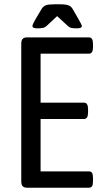

<svg xmlns="http://www.w3.org/2000/svg" viewBox="-20 -874 497 894"><path d="M79 -30V-670Q79 -686 85.5 -693Q92 -700 106 -700H394Q413 -700 413 -670V-654Q413 -624 394 -624H169V-396H371Q390 -396 390 -366V-350Q390 -320 371 -320H169V-76H394Q404 -76 408.5 -69Q413 -62 413 -46V-30Q413 -14 408.5 -7Q404 0 394 0H106Q92 0 85.5 -7Q79 -14 79 -30ZM131 -753Q131 -760 145 -784L173 -831Q181 -845 193.5 -849.5Q206 -854 233 -854H259Q286 -854 299 -849Q312 -844 319 -831L345 -786Q361 -758 361 -753Q361 -742 339 -742Q321 -742 312 -744Q303 -746 296 -753L246 -799L199 -755Q191 -747 181.5 -744.5Q172 -742 153 -742Q131 -742 131 -753Z"/></svg>

Font: Asap Condensed
Style: Regular
Weight: 400
Designer: Pablo Cosgaya
Foundry: Omnibus-Type
Version: Version 1.010; ttfautohint (v1.8)